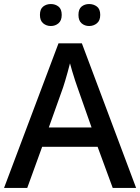

<svg xmlns="http://www.w3.org/2000/svg" viewBox="-20 -932 696 952"><path d="M539 0 464 -204H189L115 0H0L270 -717H386L655 0ZM364 -499Q360 -510 352.5 -532.5Q345 -555 338 -579Q331 -603 327 -618Q322 -598 315.5 -574.5Q309 -551 303 -531Q297 -511 293 -499L222 -300H434ZM178 -858Q178 -887 194 -899.5Q210 -912 232 -912Q254 -912 270 -899.5Q286 -887 286 -858Q286 -830 270 -816.5Q254 -803 232 -803Q210 -803 194 -816.5Q178 -830 178 -858ZM369 -858Q369 -887 384.5 -899.5Q400 -912 422 -912Q444 -912 460.5 -899.5Q477 -887 477 -858Q477 -830 460.5 -816.5Q444 -803 422 -803Q400 -803 384.5 -816.5Q369 -830 369 -858Z"/></svg>

Font: Noto Sans Javanese Medium
Style: Regular
Weight: 500
Version: Version 2.004